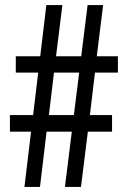

<svg xmlns="http://www.w3.org/2000/svg" viewBox="-20 -734 500 754"><path d="M353 -449 333 -282H420V-217H325L298 0H235L262 -217H163L137 0H76L102 -217H19V-282H110L130 -449H42V-513H138L162 -714H225L200 -513H299L324 -714H385L360 -513H443V-449ZM172 -282H270L291 -449H192Z"/></svg>

Font: Noto Sans ExtraCondensed
Style: Regular
Weight: 400
Width: 2
Designer: Monotype Design Team
Foundry: Monotype Imaging Inc.
Version: Version 2.013